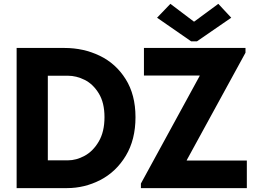

<svg xmlns="http://www.w3.org/2000/svg" viewBox="-20 -966 1318 986"><path d="M65.4 -719.7H311.5Q408.7 -719.7 491.7 -679.9Q574.7 -640.1 625.2 -559.8Q675.8 -479.5 675.8 -364.3Q675.8 -248.5 626 -166Q576.2 -83.5 495.4 -41.7Q414.6 0 324.2 0H65.4ZM516.6 -364.3Q516.6 -438.5 487.3 -486.3Q458 -534.2 415 -555.7Q372.1 -577.1 329.1 -577.1H225.6V-142.6H329.1Q371.6 -142.6 414.8 -166Q458 -189.5 487.3 -239.5Q516.6 -289.6 516.6 -364.3ZM703.6 -23.4 1005.4 -576.2V-578.1H719.2V-719.7H1240.7V-695.3L939 -143.6V-141.6H1247.6V0H703.6ZM975.1 -855.5H978L1101.1 -946.3L1167.5 -875L991.7 -753.9H961.4L786.6 -875L855 -946.3Z"/></svg>

Font: Reddit Sans Strawberry ExBold
Style: Regular
Weight: 800
Designer: Stephen Hutchings
Foundry: Reddit
Version: Version 1.013